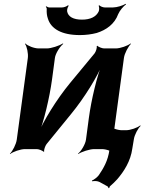

<svg xmlns="http://www.w3.org/2000/svg" viewBox="-20 -782 758 1007"><path d="M476 -502 347 -346C277 -261 206 -146 178 -75L182 -74C210 -145 240 -269 253 -366L268 -478C271 -502 295 -539 312 -552L309 -554C291 -542 249 -528 225 -528H183C159 -528 124 -542 113 -554L111 -552C121 -539 129 -502 126 -478L68 -50C65 -26 46 11 32 24L33 26C48 14 87 0 111 0H173C183 0 204 8 208 14L212 12C209 6 217 -17 224 -26L352 -183C422 -268 493 -383 520 -453L517 -454C489 -384 459 -260 446 -163L431 -50C428 -26 406 11 389 24L390 26C408 14 450 0 474 0H515C539 0 574 14 585 26L588 24C578 11 569 -26 572 -50L630 -478C633 -502 653 -539 667 -552L665 -554C650 -542 611 -528 587 -528H526C516 -528 495 -536 491 -542L487 -540C490 -533 483 -511 476 -502ZM410 -679C365 -679 337 -694 332 -723C331 -731 335 -747 341 -752L336 -754C331 -749 316 -743 306 -743H238C233 -743 226 -747 223 -749L220 -746C223 -744 226 -738 225 -733C224 -716 226 -699 231 -685C247 -631 303 -598 399 -598C430 -598 460 -602 487 -609C538 -625 581 -656 600 -708C608 -727 628 -750 641 -759L639 -762C625 -753 593 -743 573 -743H529C520 -743 505 -749 502 -754L497 -752C501 -747 501 -731 498 -723C485 -694 454 -679 410 -679ZM503 173 543 195C546 196 549 202 549 205L553 204C553 201 556 195 559 193C571 183 583 171 595 158C630 117 665 64 674 -3L682 -51C685 -74 704 -110 718 -122L715 -124C701 -112 664 -99 641 -99H619C595 -99 559 -113 548 -125L546 -123C556 -110 565 -73 562 -49L554 4C546 62 523 100 498 137C490 148 471 162 462 165L464 169C473 166 493 167 503 173Z"/></svg>

Font: Asimov
Style: EdgeWideIt
Weight: 500
Designer: Google
Version: Version 2.000980: 2014